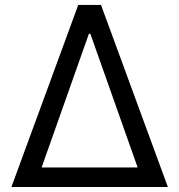

<svg xmlns="http://www.w3.org/2000/svg" viewBox="-20 -747 716 767"><path d="M25.6 0 292.6 -727.3H383.5L650.6 0ZM146.3 -78.1H529.8L340.9 -612.2H335.2Z"/></svg>

Font: Inter Zeller
Style: Regular
Weight: 400
Designer: Rasmus Andersson; Joe Bland
Foundry: zeller
Version: Version 3.015;git-dec3a8cb1